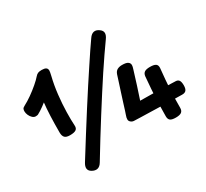

<svg xmlns="http://www.w3.org/2000/svg" viewBox="-170 -1099 1513 1408"><g transform="rotate(-30 586.5 -395.0)"><path d="M723.1 -806.3Q741.1 -833.1 762.7 -837.4Q784.3 -841.7 807.4 -824.3Q827.9 -809.9 828.8 -790.3Q829.8 -770.7 811.6 -745.7Q781.4 -703.3 746.1 -652.3Q710.8 -601.3 672.1 -542.5Q633.4 -483.7 591.3 -418.2Q549.2 -352.8 504.8 -282.3Q460.4 -211.9 414.2 -137.3Q367.9 -62.8 320.9 15.3Q305.4 41.3 284.2 46.6Q263 51.8 237.3 37Q194.9 11.8 228.1 -40.9Q284.7 -131.9 337.4 -215.6Q390.1 -299.3 438.1 -374.7Q486.1 -450 528.7 -515.4Q571.3 -580.9 607.7 -635.5Q644 -690.1 672.9 -733.5Q701.8 -776.9 723.1 -806.3ZM104 -515.8Q101 -514.8 96.5 -513.8Q92 -512.8 84 -512.8Q70.3 -512.8 57.8 -524.2Q45.2 -535.7 37.6 -552.9Q30 -570.2 30 -586Q30 -597 33.5 -605.5Q37 -614 53 -622Q84 -638 120.2 -663.5Q156.3 -689 188.3 -716.6Q220.3 -744.1 237 -763.9Q247.4 -776.1 259 -781.1Q270.6 -786 291.4 -786Q315 -786 326.6 -778.5Q338.1 -771 338.1 -754Q338.1 -743.7 331.1 -714Q314.1 -645.1 305.6 -569.6Q297.1 -494 295.7 -426.4Q294.3 -358.9 297.3 -313Q299.3 -288.1 284 -277.6Q268.7 -267 233 -267Q200.8 -267 188.3 -280.9Q175.9 -294.9 175.9 -323Q175.9 -399.1 178.4 -461.1Q180.9 -523 187.4 -581Q193.9 -639 205.9 -701L265 -639.6Q246 -620.6 217.6 -596.6Q189.1 -572.7 159.1 -550.7Q129 -528.8 104 -515.8ZM754.3 -481.3Q762.1 -504.6 778.8 -513.8Q795.6 -523 819.1 -523Q854.7 -523 868.7 -512.9Q882.7 -502.8 882.7 -487.3Q882.7 -478.7 880.4 -469.7Q878.1 -460.8 874.9 -450.6Q855.4 -387.1 839.3 -336.4Q823.1 -285.7 804.2 -229.4Q852.3 -229.2 907.8 -228.2Q963.2 -227.2 1015.1 -226.1Q1067 -225 1102.9 -223Q1121.3 -222 1129.6 -208.8Q1137.9 -195.6 1137.9 -167.1Q1137.9 -138 1126.7 -125.5Q1115.4 -113 1091.9 -113.8Q1089.2 -113.8 1064.1 -114.4Q1039 -115 1000.4 -115.5Q961.9 -116 917.2 -117.4Q872.4 -118.8 828.1 -119.9Q783.8 -121 747.4 -122Q711 -123 690 -124Q676 -125 665 -134.5Q654 -144 654 -157Q654 -164 655.6 -172.5Q657.2 -181 662.2 -194Q664.2 -198.2 671.7 -222.1Q679.1 -246 690 -280.7Q700.9 -315.4 713.3 -353.8Q725.7 -392.1 736.7 -426.2Q747.7 -460.2 754.3 -481.3ZM926.1 -366.3Q928.9 -388.8 943.6 -398.6Q958.2 -408.3 989.7 -408.3Q1023.7 -408.3 1038.2 -398.2Q1052.7 -388 1050.7 -363.3Q1045.4 -310.1 1041.9 -270.1Q1038.4 -230 1036.4 -194.7Q1034.4 -159.4 1033.4 -122.6Q1032.4 -85.7 1032.4 -38Q1032.4 -12.9 1017.7 -1.9Q1003 9 969.7 9Q937 9 923.3 -1.3Q909.7 -11.7 909.7 -36Q909.7 -87.1 911.7 -147.1Q913.7 -207 917.8 -264.6Q921.9 -322.2 926.1 -366.3Z"/></g></svg>

Font: Playpen Sans Hebrew
Style: Regular
Weight: 400
Designer: Tom Grace, Laura Meseguer, Veronika Burian, José Scaglione
Foundry: TypeTogether
Version: Version 2.000